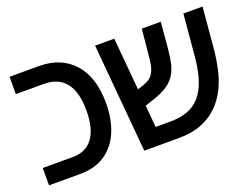

<svg xmlns="http://www.w3.org/2000/svg" viewBox="-94 -792 1294 989"><g transform="rotate(-20 553.0 -297.5)"><path d="M25 0V-95H190Q263 -95 300.5 -147Q338 -199 338 -297Q338 -399 297.5 -449.5Q257 -500 179 -500H25V-595H188Q249 -595 297 -574.5Q345 -554 378.5 -515.5Q412 -477 429 -422.5Q446 -368 446 -299Q446 -211 418 -143.5Q390 -76 334 -38Q278 0 194 0Z M547 0 494 -595H599L644 -95H726Q779 -95 819.5 -110Q860 -125 888 -157Q916 -189 933 -239.5Q950 -290 957 -361L978 -595H1083L1062 -357Q1057 -309 1045.5 -258.5Q1034 -208 1011.5 -162Q989 -116 952.5 -79.5Q916 -43 862.5 -21.5Q809 0 734 0ZM585 -199 578 -292 661 -320Q687 -329 702 -344Q717 -359 725 -384.5Q733 -410 736 -452L750 -595H854L842 -457Q838 -414 831 -379Q824 -344 807.5 -316.5Q791 -289 761.5 -268.5Q732 -248 684 -232Z"/></g></svg>

Font: Noto Sans Hebrew SemiCondensed Medium
Style: Regular
Weight: 500
Width: 4
Designer: Monotype Design Team
Foundry: Monotype Imaging Inc.
Version: Version 2.003